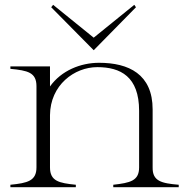

<svg xmlns="http://www.w3.org/2000/svg" viewBox="-20 -775 774 795"><path d="M612 -82V-322C612 -468 513 -515 390 -515C314 -515 234 -483 187 -417V-500H23V-490C95 -483 131 -475 131 -418V-82C131 -26 94 -17 23 -10V0H294V-10C224 -17 187 -25 187 -82V-298C188 -423 288 -497 383 -497C479 -497 556 -458 556 -316V-82C556 -26 519 -18 449 -10V0H720V-10C648 -16 611 -25 612 -82ZM192 -745 368 -567 543 -745 536 -755 368 -619 200 -755Z"/></svg>

Font: Sprat Light
Style: Regular
Weight: 300
Designer: Ethan Nakache
Foundry: Collletttivo
Version: Version 2.000;Glyphs 3.2 (3217)